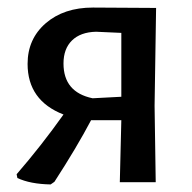

<svg xmlns="http://www.w3.org/2000/svg" viewBox="-20 -482 508 508"><path d="M114 6Q60 5 26 -11L24 -21Q89 -96 148 -179Q53 -216 53 -313Q53 -379 101 -420.5Q149 -462 226 -462L393 -461L389 -202L392 0H297L301 -164H221Q183 -92 124 -1ZM148 -314Q148 -238 225 -222L301 -226V-395L234 -398Q193 -397 170.5 -375Q148 -353 148 -314Z"/></svg>

Font: Alegreya Sans Medium
Style: Regular
Weight: 500
Designer: Juan Pablo del Peral
Foundry: Huerta Tipografica
Version: Version 2.007